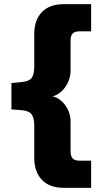

<svg xmlns="http://www.w3.org/2000/svg" viewBox="-20 -725 476 925"><path d="M288 180Q219 180 182 141.5Q145 103 145 35V-118Q145 -157 132.5 -174Q120 -191 86 -194L35 -198V-325L86 -330Q120 -333 132.5 -349.5Q145 -366 145 -406V-560Q145 -629 182 -667Q219 -705 288 -705H419V-574H362Q340 -574 330 -563.5Q320 -553 320 -530V-384Q320 -352 305 -323Q290 -294 266.5 -276.5Q243 -259 214 -259V-263Q243 -263 266.5 -246Q290 -229 305 -201Q320 -173 320 -140V5Q320 27 330 38Q340 49 362 49H419V180Z"/></svg>

Font: Mulish ExtraLight Black
Style: Regular
Weight: 900
Version: Version 3.603